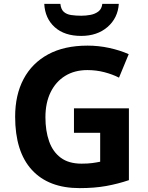

<svg xmlns="http://www.w3.org/2000/svg" viewBox="-20 -959 764 989"><path d="M361 -401H644V-31Q588 -12 527.5 -1Q467 10 390 10Q230 10 144 -84Q58 -178 58 -358Q58 -470 101.5 -552Q145 -634 228 -679Q311 -724 431 -724Q488 -724 543 -712Q598 -700 643 -680L593 -559Q560 -576 518 -587Q476 -598 430 -598Q364 -598 315.5 -568Q267 -538 240.5 -483.5Q214 -429 214 -355Q214 -285 233 -231Q252 -177 293 -146.5Q334 -116 400 -116Q432 -116 454.5 -119Q477 -122 496 -126V-275H361ZM592 -939Q587 -866 534 -820Q481 -774 398 -774Q312 -774 262 -819Q212 -864 208 -939H291Q294 -911 308.5 -898Q323 -885 347 -881.5Q371 -878 399 -878Q423 -878 446.5 -882.5Q470 -887 487 -900Q504 -913 507 -939Z"/></svg>

Font: Noto Sans Kannada
Style: Bold
Weight: 700
Designer: Jelle Bosma - Monotype Design Team
Foundry: Monotype Imaging Inc.
Version: Version 2.005; ttfautohint (v1.8.4.7-5d5b)